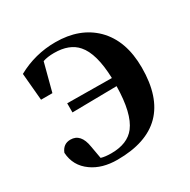

<svg xmlns="http://www.w3.org/2000/svg" viewBox="-132 -677 812 819"><g transform="rotate(-30 273.5 -267.5)"><path d="M54 -503Q141 -551 241 -551Q361 -551 433 -480Q507 -406 507 -273Q507 16 221 16Q146 16 97 -19Q43 -57 39 -123Q53 -159 89 -159Q140 -159 151 -89L162 -27Q182 -21 212 -21Q292 -21 329 -69Q372 -125 374 -258L155 -255V-300L374 -298Q370 -421 326 -471Q289 -514 213 -514Q181 -514 158 -506L122 -369H66Z"/></g></svg>

Font: Source Han Serif JP
Style: Bold
Weight: 700
Designer: Ryoko NISHIZUKA  (kana & ideographs); Frank Grießhammer (Latin, Greek & Cyrillic); Wenlong ZHANG  (bopomofo); Sandoll Co
Foundry: Adobe Systems Incorporated
Version: Version 1.000;PS 1;hotconv 16.6.53;makeotf.lib2.5.65590